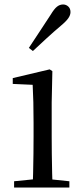

<svg xmlns="http://www.w3.org/2000/svg" viewBox="-20 -838 372 858"><path d="M43 0V-28L153 -39H184L290 -28V0ZM126 0Q127 -24 128 -65Q129 -106 129.5 -150.5Q130 -195 130 -229V-289Q130 -340 129 -381Q128 -422 126 -459L37 -463V-489L202 -528L214 -520L211 -380V-229Q211 -195 211.5 -150.5Q212 -106 213 -65Q214 -24 215 0ZM109 -624Q133 -661 157.5 -697.5Q182 -734 207 -773Q222 -798 234.5 -808Q247 -818 262 -818Q275 -818 285 -809Q295 -800 295 -784Q295 -771 285.5 -757Q276 -743 252 -723Q220 -696 189 -667.5Q158 -639 127 -610Z"/></svg>

Font: Noto Serif KR
Style: Regular
Weight: 400
Designer: Ryoko NISHIZUKA  (kana & ideographs); Frank Grießhammer (Latin, Greek & Cyrillic); Wenlong ZHANG  (bopomofo); Sandoll Co
Foundry: Adobe
Version: Version 2.003-H1;hotconv 1.1.1;makeotfexe 2.6.0